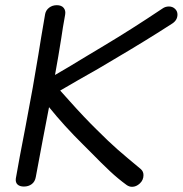

<svg xmlns="http://www.w3.org/2000/svg" viewBox="-20 -719 704 740"><path d="M664 -663Q664 -642 645 -629Q548 -566 419 -490Q365 -457 281 -410L212 -370L247 -331Q304 -267 353 -219Q400 -172 432.5 -143.5Q465 -115 523 -67Q533 -58 533 -44Q533 -25 519 -12Q505 1 489 1Q478 1 468 -6Q435 -30 404 -59Q373 -88 330 -132L300 -162Q227 -234 169 -306Q146 -188 118 -37Q115 -19 102.5 -9.5Q90 0 72 0Q56 0 47.5 -8Q39 -16 41 -31Q53 -101 78 -229L106 -380L128 -509Q136 -561 154 -665Q157 -680 169.5 -689.5Q182 -699 199 -699Q217 -699 225.5 -688.5Q234 -678 231 -662Q226 -636 222.5 -613.5Q219 -591 216 -571Q205 -501 192 -430Q234 -454 316 -504L381 -543Q485 -605 606 -686Q617 -694 631 -694Q645 -694 654.5 -685Q664 -676 664 -663Z"/></svg>

Font: Mali
Style: Italic
Weight: 400
Italic angle: -10°
Version: Version 1.000; ttfautohint (v1.6)